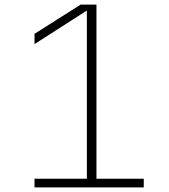

<svg xmlns="http://www.w3.org/2000/svg" viewBox="-20 -820 740 840"><path d="M402 -800V-38H609V0H131V-38H360V-774L131 -627V-672L333 -800Z"/></svg>

Font: Martian Mono Thin
Style: Regular
Weight: 100
Monospace: yes
Designer: Roman Shamin
Foundry: Evil Martians
Version: Version 1.000; ttfautohint (v1.8.4.7-5d5b)